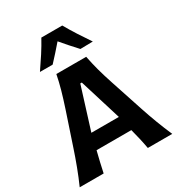

<svg xmlns="http://www.w3.org/2000/svg" viewBox="-241 -1225 1280 1380"><g transform="rotate(-30 398.5 -535.0)"><path d="M12.7 0Q41 -63.5 67.4 -133.5Q93.8 -203.6 114.7 -267.1L205.1 -537.6Q229.5 -611.3 246.1 -670.4Q262.7 -729.5 274.4 -789.1H522Q534.2 -727.1 550 -668.5Q565.9 -609.9 589.8 -537.6L679.2 -266.6Q700.7 -201.2 726.8 -132.3Q752.9 -63.5 780.8 0H578.1Q570.8 -41.5 560.8 -85Q550.8 -128.4 539.6 -170.4H251Q240.2 -127.4 230 -84.2Q219.7 -41 211.4 0ZM509.3 -297.4 402.3 -644.5H389.6L281.2 -297.4ZM514.2 -858.4Q484.4 -890.6 455.6 -923.1Q426.8 -955.6 399.4 -988.3Q343.3 -922.9 285.2 -860.8H179.7Q215.8 -913.1 249.8 -965.6Q283.7 -1018.1 312 -1069.8H485.4Q514.6 -1018.1 548.6 -965.3Q582.5 -912.6 618.2 -860.4Z"/></g></svg>

Font: Pinar-DS2-FD Bold
Style: Regular
Weight: 700
Designer: Amin Abedi
Version: Version 3.000